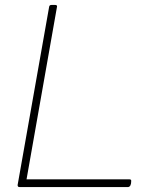

<svg xmlns="http://www.w3.org/2000/svg" viewBox="-20 -754 630 774"><path d="M497 0H58Q51 0 51 -8L178 -726Q179 -734 187 -734H203Q210 -734 210 -728L87 -31H502Q509 -31 509 -25Q509 -2 497 0Z"/></svg>

Font: YamahaIndonesia935. App Thin
Style: Italic
Weight: 100
Italic angle: -10°
Designer: Dalton Maag Ltd
Foundry: Dalton Maag Ltd
Version: Version 1.002; January 01, 2024; Regular/Italic